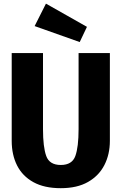

<svg xmlns="http://www.w3.org/2000/svg" viewBox="-20 -997 655 1035"><path d="M572.3 -710.8V-237.9Q572.3 -165.1 542.8 -107.4Q513.3 -49.7 454.6 -16.2Q395.9 17.4 307.7 17.4Q219 17.4 160.3 -14.9Q101.5 -47.2 72.3 -104.6Q43.1 -162.1 43.1 -237.9V-710.8H211.8V-300.5Q211.8 -204.6 229.2 -156.2Q246.7 -107.7 307.7 -107.7Q368.7 -107.7 386.2 -156.2Q403.6 -204.6 403.6 -300.5V-710.8ZM227.7 -977.4 448.7 -852.3 409.7 -770.3 166.7 -856.4Z"/></svg>

Font: Fira Code
Style: Bold
Weight: 700
Monospace: yes
Designer: Carrois Corporate, Edenspiekermann AG, Nikita Prokopov
Foundry: Carrois Corporate, Edenspiekermann AG, Nikita Prokopov
Version: Version 6.000; ttfautohint (v1.8.2) -l 8 -r 50 -G 200 -x 14 